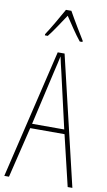

<svg xmlns="http://www.w3.org/2000/svg" viewBox="-103 -999 583 1047"><g transform="rotate(10 188.5 -475.0)"><path d="M204 -950H174C150 -906 106 -831 85 -800V-793H101C128 -826 164 -883 189 -920C216 -880 250 -827 278 -793H293V-800C281 -819 230 -903 204 -950ZM351 0H377L208 -714H170L0 0H26L94 -281H284ZM208 -612 278 -306H100L170 -612C178 -646 183 -666 189 -695C195 -666 200 -645 208 -612Z"/></g></svg>

Font: Noto Sans Malayalam ExtraCondensed Thin
Style: Regular
Weight: 100
Width: 2
Designer: Jelle Bosma - Monotype Design Team
Foundry: Monotype Imaging Inc.
Version: Version 2.104